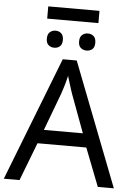

<svg xmlns="http://www.w3.org/2000/svg" viewBox="-65 -1062 768 1109"><g transform="rotate(5 319.5 -507.0)"><path d="M545 0 459 -221H176L91 0H0L279 -717H360L638 0ZM432 -301 352 -517Q349 -525 342 -546Q335 -567 328.5 -589.5Q322 -612 318 -624Q311 -593 302 -563.5Q293 -534 287 -517L206 -301ZM466 -1014V-943H169V-1014ZM224 -878Q243 -878 256.5 -866Q270 -854 270 -828Q270 -802 256.5 -790.5Q243 -779 224 -779Q205 -779 191 -790.5Q177 -802 177 -828Q177 -854 191 -866Q205 -878 224 -878ZM411 -878Q431 -878 444.5 -866Q458 -854 458 -828Q458 -802 444.5 -790.5Q431 -779 411 -779Q392 -779 378 -790.5Q364 -802 364 -828Q364 -854 378 -866Q392 -878 411 -878Z"/></g></svg>

Font: Noto IKEA Simplified Chinese
Style: Regular
Weight: 400
Designer: Monotype Design Team
Foundry: Monotype Imaging Inc.
Version: Version 1.100